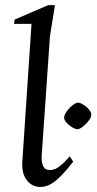

<svg xmlns="http://www.w3.org/2000/svg" viewBox="-20 -713 374 744"><path d="M135.6 11.5Q104.5 11.5 83.9 -14.8Q63.3 -41 66.5 -87L102.1 -620.4H34.5L36.5 -637.1L166.5 -693H192.9L173.5 -572.1L141.5 -109.3Q140.3 -83.7 147.4 -68.9Q154.5 -54 174 -54Q182.6 -54 192.1 -57.6Q201.7 -61.2 215.8 -72.5Q229.9 -83.8 250.5 -107.5L263.5 -86.4Q231.1 -44.8 208.1 -23.5Q185 -2.3 168.3 4.6Q151.6 11.5 135.6 11.5ZM280.5 -212.4Q271.7 -212.4 259.1 -220.1Q246.5 -227.7 237.1 -238.5Q227.6 -249.3 228.6 -258.9Q229.8 -269.4 239.7 -282.9Q249.5 -296.3 262 -305.8Q274.4 -315.3 282.5 -315.3Q288.8 -315.3 297.2 -310.7Q305.7 -306 314.5 -299Q323.2 -292 328.6 -283.7Q333.9 -275.3 333.5 -267.9Q333.5 -259.6 327.2 -250.3Q321 -240.9 312.2 -232.1Q303.5 -223.3 295.1 -217.9Q286.8 -212.4 280.5 -212.4Z"/></svg>

Font: Ancizar Serif Light
Style: Italic
Weight: 300
Italic angle: -4°
Designer: Cesar Puertas, Viviana Monsalve, Julian Moncada, Julian Prieto, Jose Castro, Felipe Aragon, Mariel Hernandez, Sara Alarc
Version: Version 8.100